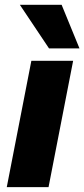

<svg xmlns="http://www.w3.org/2000/svg" viewBox="-20 -765 345 785"><path d="M7.7 0 108.2 -516.4H279L178.5 0ZM180.5 -567 61.1 -745.5H231.9L305 -567Z"/></svg>

Font: REM Medium
Style: Italic
Weight: 500
Italic angle: -11°
Designer: Octavio Pardo
Foundry: Ashler Design
Version: Version 1.005;gftools[0.9.28]